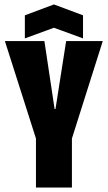

<svg xmlns="http://www.w3.org/2000/svg" viewBox="-20 -845 485 865"><path d="M142 -221 2 -660H180L226 -354H230L278 -660H443L304 -221V0H142ZM92 -776 223 -825 354 -776V-672L223 -720L92 -672Z"/></svg>

Font: Bricolage Grotesque 96pt Condensed ExBd
Style: Regular
Weight: 800
Width: 3
Designer: Mathieu Triay
Foundry: Atelier Triay
Version: Version 1.001;Glyphs 3.2 (3207)